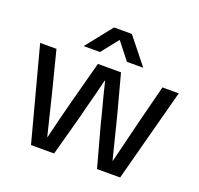

<svg xmlns="http://www.w3.org/2000/svg" viewBox="-124 -848 1018 984"><g transform="rotate(20 385.0 -356.0)"><path d="M502 0 442 -220Q431 -262 428 -276Q404 -365 386 -440H384Q366 -365 342 -276Q339 -262 328 -220L268 0H142L7 -508H96L150 -296Q174 -200 206 -68H208Q235 -182 264 -291L322 -508H448L506 -291L562 -68H564Q596 -200 620 -296L674 -508H763L628 0ZM385 -662 311 -569H222L336 -712H433L547 -569H458Z"/></g></svg>

Font: CST
Style: Regular
Weight: 400
Version: Version 1.00